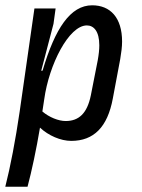

<svg xmlns="http://www.w3.org/2000/svg" viewBox="-27 -520 536 725"><path d="M427 -297C431 -321 434 -343 434 -363C434 -454 389 -500 321 -500C239 -500 181 -413 134 -254L131 -252L129 -254L175 -430L183 -488H103L47 -97C32 6 12 111 -7 185H77C93 125 110 45 124 -38C156 -8 202 12 242 12C327 12 379 -40 399 -148ZM301 -424C327 -424 348 -402 348 -349C348 -333 346 -314 342 -292L316 -160C302 -91 270 -63 221 -63C194 -63 159 -77 133 -99L140 -145C158 -276 233 -424 301 -424Z"/></svg>

Font: Ropa Sans
Style: Italic
Weight: 400
Designer: Botio Nikoltchev
Foundry: Botjo Nikoltchev
Version: Version 1.002